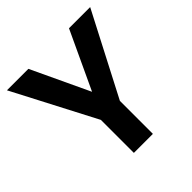

<svg xmlns="http://www.w3.org/2000/svg" viewBox="-182 -849 1000 1000"><g transform="rotate(-45 318.0 -349.0)"><path d="M468 -698C468 -698 319 -379 319 -379C319 -379 169 -698 169 -698C169 -698 11 -698 11 -698C11 -698 248 -243 248 -243C248 -243 248 0 248 0C248 0 388 0 388 0C388 0 388 -243 388 -243C388 -243 624 -698 624 -698C624 -698 468 -698 468 -698Z"/></g></svg>

Font: Girnar Poppins
Style: SemiBold
Weight: 500
Designer: Ninad Kale (Devanagari), Jonny Pinhorn (Latin)
Foundry: Indian Type Foundry
Version: ""